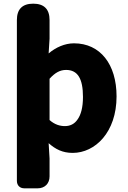

<svg xmlns="http://www.w3.org/2000/svg" viewBox="-20 -819 698 1046"><path d="M72 -296V166C72 191 88 207 113 207H161H185C224 207 250 181 250 142V44L245 -39C282 -6 321 14 376 14C498 14 615 -98 615 -294C615 -469 526 -583 383 -583C333 -583 284 -561 245 -528L250 -608V-710C250 -769 220 -799 161 -799C102 -799 72 -769 72 -710ZM403 -169C386 -143 361 -132 334 -132C307 -132 278 -140 250 -165V-277V-390C280 -423 307 -438 340 -438C403 -438 432 -391 432 -291C432 -234 421 -194 403 -169Z"/></svg>

Font: GenSenRounded2 TW H
Style: Regular
Weight: 900
Version: Version 2.100;PS 2.1;hotconv 16.6.51;makeotf.lib2.5.65220 DE